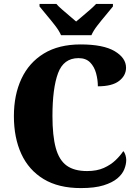

<svg xmlns="http://www.w3.org/2000/svg" viewBox="-20 -951 705 981"><path d="M393 10Q279 10 203 -36Q127 -82 89 -164.5Q51 -247 51 -358Q51 -466 89.5 -548.5Q128 -631 204 -677.5Q280 -724 392 -724Q508 -724 566 -689.5Q624 -655 624 -605Q624 -565 588.5 -537.5Q553 -510 480 -510Q480 -543 471 -576.5Q462 -610 440.5 -632Q419 -654 381 -654Q305 -654 276.5 -577Q248 -500 248 -358Q248 -257 265 -195Q282 -133 320.5 -105Q359 -77 425 -77Q475 -77 510.5 -93Q546 -109 570.5 -132.5Q595 -156 610 -179Q617 -172 621 -158.5Q625 -145 625 -134Q625 -111 615 -86Q605 -61 579.5 -39.5Q554 -18 509 -4Q464 10 393 10ZM292 -771Q282 -794 261.5 -820.5Q241 -847 219 -873Q197 -899 182 -918V-931H268Q277 -920 296 -903.5Q315 -887 335 -870Q355 -853 369 -841Q383 -853 403.5 -870Q424 -887 442.5 -903.5Q461 -920 471 -931H557V-918Q542 -899 520 -873Q498 -847 477.5 -820.5Q457 -794 447 -771Z"/></svg>

Font: Noto Serif SemiCondensed Black
Style: Regular
Weight: 900
Width: 4
Designer: Monotype Design Team
Foundry: Monotype Imaging Inc.
Version: Version 2.014; ttfautohint (v1.8.4.7-5d5b)